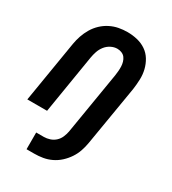

<svg xmlns="http://www.w3.org/2000/svg" viewBox="-184 -625 839 935"><g transform="rotate(30 235.5 -158.0)"><path d="M157 212H114V118H157Q173 118 190 112.5Q207 107 220 95Q233 83 240 66.5Q247 50 250 34L308 -316Q310 -329 311 -342Q312 -355 311.5 -367.5Q311 -380 307.5 -392Q304 -404 297 -413.5Q290 -423 278 -428Q266 -433 253 -433Q235 -433 217.5 -424Q200 -415 188 -399.5Q176 -384 170 -366Q164 -348 161 -330L107 0H-4L53 -345Q57 -369 65 -392.5Q73 -416 86 -438Q99 -460 118 -478Q137 -496 160 -507.5Q183 -519 207 -523.5Q231 -528 255 -528Q284 -528 311 -521.5Q338 -515 360 -500Q382 -485 396 -462Q410 -439 416.5 -412.5Q423 -386 422 -357.5Q421 -329 417 -301L361 34Q357 58 349 81.5Q341 105 327 126Q313 147 294 164.5Q275 182 252 193Q229 204 205 208Q181 212 157 212Z"/></g></svg>

Font: Iosevka QP
Style: Bold Italic
Weight: 700
Italic angle: -9°
Designer: Belleve Invis
Foundry: Belleve Invis
Version: Version 20.0.0; ttfautohint (v1.8.4)